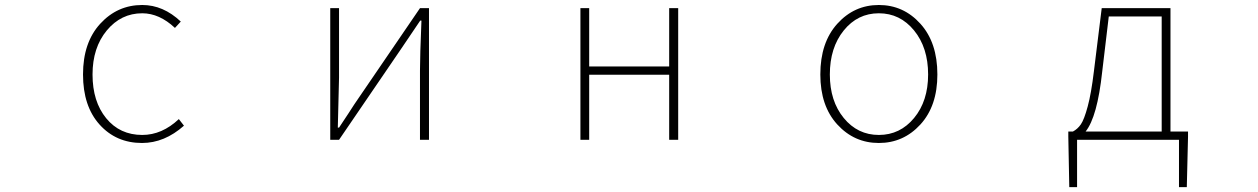

<svg xmlns="http://www.w3.org/2000/svg" viewBox="-20 -560 5040 769"><path d="M548.8 12.7Q445.3 12.7 378.9 -61Q312.5 -134.8 312.5 -261.7Q312.5 -389.6 381.3 -464.8Q450.2 -540 549.8 -540Q633.8 -540 704.1 -473.6L680.7 -448.2Q618.2 -506.8 549.8 -506.8Q464.8 -506.8 407.7 -438Q350.6 -369.1 350.6 -261.7Q350.6 -153.3 405.3 -86.4Q460 -19.5 549.8 -19.5Q628.9 -19.5 696.3 -83L716.8 -56.6Q638.7 12.7 548.8 12.7Z M1302.7 0V-527.3H1337.9V-249Q1337.9 -226.6 1333 -48.8H1337.9Q1349.6 -65.4 1376 -106.4Q1402.3 -147.5 1414.1 -164.1L1662.1 -527.3H1698.2V0H1662.1V-277.3Q1662.1 -335 1668 -477.5H1663.1L1585.9 -363.3L1337.9 0Z M2304.7 0V-527.3H2339.8V-293.9H2660.2V-527.3H2696.3V0H2660.2V-260.7H2339.8V0Z M3265.6 -261.7Q3265.6 -389.6 3333.5 -464.8Q3401.4 -540 3500 -540Q3598.6 -540 3666.5 -464.8Q3734.4 -389.6 3734.4 -261.7Q3734.4 -135.7 3666.5 -61.5Q3598.6 12.7 3500 12.7Q3401.4 12.7 3333.5 -61.5Q3265.6 -135.7 3265.6 -261.7ZM3697.3 -261.7Q3697.3 -369.1 3641.1 -438Q3585 -506.8 3500 -506.8Q3415 -506.8 3359.4 -438Q3303.7 -369.1 3303.7 -261.7Q3303.7 -155.3 3359.4 -87.4Q3415 -19.5 3500 -19.5Q3585 -19.5 3641.1 -87.4Q3697.3 -155.3 3697.3 -261.7Z M4420.9 -494.1 4394.5 -272.5Q4375 -91.8 4328.1 -33.2H4632.8V-494.1ZM4668 -33.2H4738.3V-12.7L4733.4 189.5H4702.1V0H4293.9V189.5H4262.7L4258.8 -12.7V-33.2H4277.3Q4295.9 -43 4309.1 -62Q4322.3 -81.1 4336.4 -133.3Q4350.6 -185.5 4361.3 -274.4L4392.6 -527.3H4668Z"/></svg>

Font: Gen Shin Gothic Monospace ExtraLight
Style: Regular
Weight: 200
Designer: [Source Han Sans]
Ryoko NISHIZUKA  (kana & ideographs); Paul D. Hunt (Latin, Greek & Cyrillic); Wenlong ZHANG  (bopomofo
Version: Version 1.002.20150607